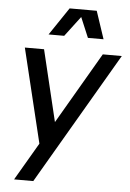

<svg xmlns="http://www.w3.org/2000/svg" viewBox="-61 -771 686 1016"><g transform="rotate(5 282.0 -263.5)"><path d="M168 -580H251L332 -687L377 -580H460L411 -727H267ZM49 -500 170 0 53 200H155L564 -500H463L242 -121L151 -500Z"/></g></svg>

Font: Uncut Sans Medium
Style: Italic
Weight: 500
Italic angle: -10°
Designer: Kasper Nordkvist
Foundry: Uncut Type
Version: Version 1.111;FEAKit 1.0